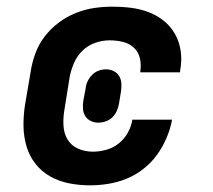

<svg xmlns="http://www.w3.org/2000/svg" viewBox="-20 -548 640 576"><path d="M250 8Q218 8 187.5 2Q157 -4 131 -18.5Q105 -33 86.5 -56.5Q68 -80 59.5 -109Q51 -138 50.5 -169.5Q50 -201 55 -233L72 -333Q76 -360 86 -387.5Q96 -415 114 -438.5Q132 -462 156 -480Q180 -498 207.5 -509Q235 -520 262.5 -524Q290 -528 317 -528Q346 -528 373.5 -524.5Q401 -521 426 -511.5Q451 -502 471.5 -485.5Q492 -469 505 -446Q518 -423 522 -395.5Q526 -368 521 -340L520 -331H401V-335Q404 -355 399.5 -374Q395 -393 381 -405.5Q367 -418 348 -422.5Q329 -427 309 -427Q287 -427 265.5 -419.5Q244 -412 227.5 -396Q211 -380 202 -359Q193 -338 189 -317L173 -217Q169 -193 170.5 -170Q172 -147 183 -129Q194 -111 214.5 -102Q235 -93 259 -93Q278 -93 298.5 -98.5Q319 -104 336 -117.5Q353 -131 363.5 -150Q374 -169 377 -189H496V-188Q491 -161 479.5 -134Q468 -107 451 -83.5Q434 -60 410.5 -41.5Q387 -23 360 -12Q333 -1 305 3.5Q277 8 250 8ZM275 -180Q263 -180 252.5 -185Q242 -190 236 -199.5Q230 -209 229 -221Q228 -233 230 -246L237 -283Q238 -294 243 -304.5Q248 -315 256.5 -323.5Q265 -332 276 -336Q287 -340 297 -340Q310 -340 320.5 -335Q331 -330 337 -320.5Q343 -311 344 -299Q345 -287 343 -274L337 -237Q335 -226 330.5 -215.5Q326 -205 317.5 -196.5Q309 -188 297.5 -184Q286 -180 275 -180Z"/></svg>

Font: Iosevka Aile Oblique
Style: Bold
Weight: 700
Italic angle: -9°
Designer: Belleve Invis
Foundry: Belleve Invis
Version: Version 31.1.0; ttfautohint (v1.8.4)